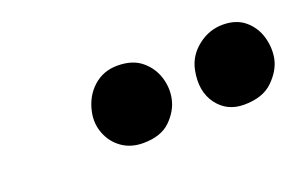

<svg xmlns="http://www.w3.org/2000/svg" viewBox="-40 -880 685 439"><g transform="rotate(-20 302.5 -661.0)"><path d="M498.4 -568Q457 -568 433.5 -600Q410 -632 419.8 -681.2Q426.4 -713.8 453.8 -735.3Q481.2 -756.8 514.2 -756.8Q547.4 -756.8 568 -739.3Q588.6 -721.8 596.2 -695.6Q603.8 -669.4 599 -643.6Q593.6 -616.4 569 -592.2Q544.4 -568 498.4 -568ZM251.8 -564.4Q222.2 -564.4 200.8 -579.4Q179.4 -594.4 169.6 -619.3Q159.8 -644.2 165.4 -671.4Q172.8 -707.2 197.2 -729.2Q221.6 -751.2 256 -751.2Q292.4 -751.2 314.2 -733.3Q336 -715.4 344.3 -689.1Q352.6 -662.8 347 -636.6Q341.2 -609.4 318.2 -586.9Q295.2 -564.4 251.8 -564.4Z"/></g></svg>

Font: Shantell Sans Light
Style: Italic
Weight: 300
Italic angle: -11°
Designer: Stephen Nixon, Anya Danilova, Shantell Martin
Foundry: Arrow Type
Version: Version 1.008;[ac192a2d6]